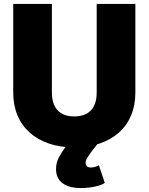

<svg xmlns="http://www.w3.org/2000/svg" viewBox="-20 -731 753 973"><path d="M356 16Q285 16 228 -3.5Q171 -23 130.5 -59Q90 -95 68.5 -146.5Q47 -198 47 -262V-711H243V-262Q243 -203 272 -172Q301 -141 356 -141Q412 -141 441 -172Q470 -203 470 -262V-711H666V-262Q666 -198 644.5 -146.5Q623 -95 582.5 -59Q542 -23 484.5 -3.5Q427 16 356 16ZM391 222Q330 222 297 197.5Q264 173 264 126Q264 94 278 67.5Q292 41 309 18L345 -28L473 0L446 34Q434 50 424 65.5Q414 81 414 94Q414 107 421.5 112.5Q429 118 438 118Q450 118 462.5 114.5Q475 111 481 106L511 196Q496 207 461.5 214.5Q427 222 391 222Z"/></svg>

Font: Geist Black
Style: Regular
Weight: 400
Designer: Basement.studio, Andrés Briganti, Mateo Zaragoza
Foundry: Basement.studio, Vercel, Andrés Briganti, Guido Ferreyra, Mateo Zaragoza
Version: Version 1.401